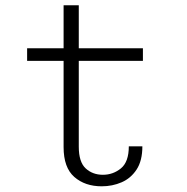

<svg xmlns="http://www.w3.org/2000/svg" viewBox="-20 -678 690 708"><path d="M214.5 -135.5V-453.5H80V-500H214.5V-658.5H270.5V-500H507V-453.5H270.5V-137Q270.5 -80.5 296 -57Q321.5 -33.5 359.5 -33.5Q397 -33.5 426 -57.2Q455 -81 455 -138.5H505Q505 -85.5 483.8 -53Q462.5 -20.5 428.5 -5.8Q394.5 9 355 9Q293.5 9 254 -25.5Q214.5 -60 214.5 -135.5Z"/></svg>

Font: Trispace ExtraLight
Style: Regular
Weight: 200
Designer: Tyler Finck
Foundry: Etcetera Type Company
Version: Version 1.210; ttfautohint (v1.8.3)